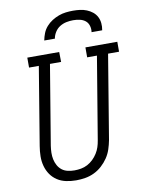

<svg xmlns="http://www.w3.org/2000/svg" viewBox="-102 -1025 826 1103"><g transform="rotate(-10 311.0 -473.5)"><path d="M252 8Q222 8 193.5 2Q165 -4 142 -19Q119 -34 103.5 -56.5Q88 -79 80.5 -106.5Q73 -134 73.5 -163.5Q74 -193 79 -223L154 -677H97V-735H283L284 -677H219L142 -213Q139 -193 138.5 -173Q138 -153 142 -134Q146 -115 155 -98.5Q164 -82 178.5 -70.5Q193 -59 212.5 -54.5Q232 -50 252 -50Q271 -50 290.5 -53.5Q310 -57 328 -66.5Q346 -76 361 -90.5Q376 -105 387 -122.5Q398 -140 404 -158.5Q410 -177 413 -196L493 -677H436V-735H622V-677H558L477 -187Q472 -161 463.5 -135Q455 -109 439.5 -86Q424 -63 403 -44Q382 -25 357 -13Q332 -1 305 3.5Q278 8 252 8ZM210 -815Q214 -836 222 -856.5Q230 -877 245 -894Q260 -911 279 -923Q298 -935 318.5 -942.5Q339 -950 360 -952.5Q381 -955 402 -955Q423 -955 443 -952.5Q463 -950 481.5 -942.5Q500 -935 515 -923Q530 -911 539 -894Q548 -877 550 -856.5Q552 -836 548 -815H486Q489 -834 483.5 -852.5Q478 -871 464 -882Q450 -893 431 -897Q412 -901 393 -901Q374 -901 354 -897Q334 -893 316 -882Q298 -871 286.5 -852.5Q275 -834 272 -815Z"/></g></svg>

Font: Iosevka HT Light Extended
Style: Italic
Weight: 300
Width: 7
Italic angle: -9°
Monospace: yes
Designer: Belleve Invis
Foundry: Belleve Invis
Version: Version 32.3.0; ttfautohint (v1.8.4)